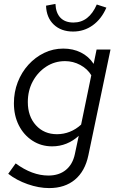

<svg xmlns="http://www.w3.org/2000/svg" viewBox="-20 -741 605 980"><path d="M231 219Q178 219 121 199Q64 179 22 146L60 93Q144 155 227 155Q281 155 316 126.5Q351 98 362 46L382 -48Q354 -22 319.5 -8Q285 6 246 6Q190 6 145.5 -23Q101 -52 76 -101.5Q51 -151 51 -214Q51 -271 70.5 -321.5Q90 -372 125 -410.5Q160 -449 205.5 -471Q251 -493 303 -493Q353 -493 393 -473Q433 -453 458 -415L473 -488H544L431 52Q414 133 362.5 176Q311 219 231 219ZM271 -56Q305 -56 336.5 -68.5Q368 -81 394 -105L446 -357Q426 -390 389.5 -409.5Q353 -429 312 -429Q259 -429 216 -401Q173 -373 147.5 -326Q122 -279 122 -220Q122 -147 163.5 -101.5Q205 -56 271 -56ZM353 -580Q292 -580 254.5 -615.5Q217 -651 215 -712L263 -721Q265 -675 288.5 -650.5Q312 -626 355 -626Q434 -626 474 -718L523 -702Q498 -644 453.5 -612Q409 -580 353 -580Z"/></svg>

Font: Red Hat Text
Style: Italic
Weight: 300
Italic angle: -12°
Designer: Pentagram, MCKL
Foundry: Pentagram, MCKL
Version: Version 1.023